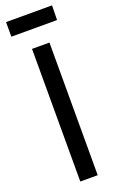

<svg xmlns="http://www.w3.org/2000/svg" viewBox="-172 -946 608 989"><g transform="rotate(-20 132.0 -451.0)"><path d="M84.5 0V-727H180V0ZM6 -822.5V-902.5H258L256.5 -822.5Z"/></g></svg>

Font: Spline Sans
Style: Regular
Weight: 400
Designer: Eben Sorkin, Mirko Velimirovic
Foundry: Sorkin Type
Version: Version 1.001